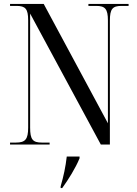

<svg xmlns="http://www.w3.org/2000/svg" viewBox="-20 -734 695 975"><path d="M31 0H232V-10H192C146 -10 133 -26 133 -86V-665L492 0H538V-629C538 -688 551 -704 597 -704H633V-714H429V-704H469C514 -704 528 -688 528 -630V-108L202 -714H31V-704H64C109 -704 123 -689 123 -631V-86C123 -26 108 -10 61 -10H31ZM288 212V221H296C327 178 363 121 384 70V61H319C313 114 303 160 288 212Z"/></svg>

Font: Noto Serif Display Condensed
Style: Regular
Weight: 400
Width: 3
Designer: Monotype Design Team
Foundry: Monotype Imaging Inc.
Version: Version 2.009